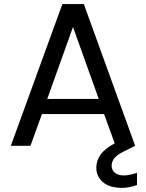

<svg xmlns="http://www.w3.org/2000/svg" viewBox="-20 -713 714 939"><path d="M390 -693 641 0 587 27Q552 44 539 61Q526 78 526 97Q526 120 542.5 132.5Q559 145 585 145Q599 145 616 141.5Q633 138 650 132V192Q633 198 613.5 202Q594 206 574 206Q551 206 529 200.5Q507 195 490 183Q473 171 462 152Q451 133 451 106Q451 74 471 44.5Q491 15 541 -12L489 -155H185L129 0H33L285 -693ZM337 -581 211 -229H463Z"/></svg>

Font: Poppins
Style: Regular
Weight: 400
Designer: Ninad Kale (Devanagari), Jonny Pinhorn (Latin)
Foundry: Indian Type Foundry
Version: Version 3.002 2017